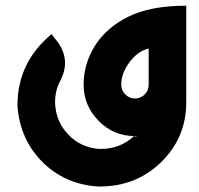

<svg xmlns="http://www.w3.org/2000/svg" viewBox="-20 -473 711 686"><path d="M511.2 -299.8Q471.7 -290 442.9 -251Q413.1 -210.9 413.1 -170.4Q413.1 -150.4 427.7 -135.7Q442.4 -121.1 462.4 -121.1Q482.4 -121.1 497.1 -135.7Q511.2 -149.9 511.2 -170.4ZM645.5 -107.9Q645.5 19.5 554.7 107.4Q465.8 193.4 335.9 193.4H331.5Q212.4 186 132.3 106.4Q52.2 26.9 42.5 -92.3V-97.2Q42.5 -250 164.1 -351.1L188 -320.3Q212.4 -285.2 212.4 -248Q212.4 -218.8 197.3 -188Q176.8 -151.9 176.8 -108.4V-104.5Q179.7 -38.1 223.6 7.3Q266.6 53.2 333 59.1H339.8Q410.2 59.1 460 12.2Q464.8 7.8 465.8 7.8Q465.8 9.3 460.9 15.6Q469.2 14.6 469.7 13.7Q469.7 13.2 462.4 13.2Q385.7 13.2 332.5 -41Q278.8 -95.7 278.8 -170.4Q278.8 -244.6 319.3 -309.6Q359.9 -374.5 438 -413.1Q517.1 -452.6 645.5 -452.6Z"/></svg>

Font: DimaKhabar
Style: Bold
Weight: 700
Width: 6
Designer: R.Balvardi
Foundry: Dima Software Group
Version: Version 1.00;November 30, 2018;FontCreator 11.5.0.2427 64-bi